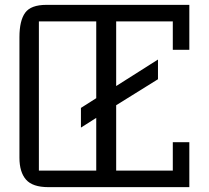

<svg xmlns="http://www.w3.org/2000/svg" viewBox="-20 -770 859 790"><path d="M171 -750H759V-565H691V-682H458V-416L630 -525V-444L458 -337V-68H691V-185H759V0H179Q114 0 87 -31Q60 -62 60 -121V-617Q60 -685 83.5 -717.5Q107 -750 171 -750ZM140 -682V-68H376V-285L313 -245V-326L376 -366V-682Z"/></svg>

Font: Kelly Slab
Style: Regular
Weight: 400
Designer: Denis Masharov
Foundry: Denis Masharov
Version: Version 1.001